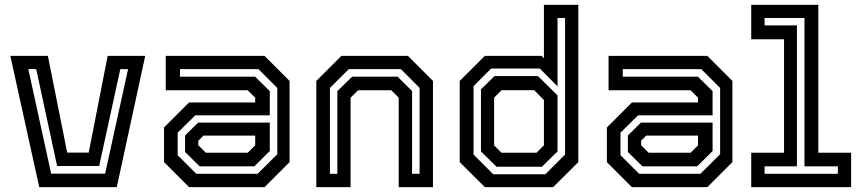

<svg xmlns="http://www.w3.org/2000/svg" viewBox="-20 -770 3544 790"><path d="M141.5 0 22.5 -540H177L256.5 -142H345L423 -540H577.5L460.5 0ZM190.5 -55.5H412.5L507 -485.5H475L388 -87H215L129 -485.5H96.5Z M758 0 655 -103V-245.5L758 -348.5H1030V-368L999.5 -398.5H662V-540H1068.5L1171.5 -437V-103L1068.5 0ZM801.5 -85.5 741.5 -144.5V-212.5L795 -265.5H1090V-148.5L1026.5 -85.5ZM787.5 -55H1040L1121 -135.5V-408L1043.5 -485.5H720.5V-454.5H1029.5L1090 -395V-295.5H783.5L711 -224V-131.5ZM827 -141.5H999.5L1030 -172V-212H817L796 -191V-172Z M1281.5 0V-437L1384.5 -540H1658.5L1761.5 -437V0H1620.5V-368L1590 -398.5H1453L1422.5 -368V0ZM1337.5 -55H1368V-395L1429 -454.5H1616L1675.5 -395.5V-55H1706.5V-408.5L1629.5 -485.5H1415L1337.5 -408Z M2256 0H1975L1871.5 -103V-437L1975 -540H2208L2218 -530.5V-750H2359.5V-103ZM2210 -84H2023L1959 -147V-402.5L2014.5 -457H2193.5L2274 -377.5V-147ZM2187.5 -141.5 2218 -172V-358.5L2178 -399H2043.5L2013 -368V-172L2043.5 -141.5ZM2224 -53 2305 -134V-696H2274V-414.5L2201 -488H2001L1928.5 -415.5V-134L2009.5 -53Z M2580 0 2477 -103V-245.5L2580 -348.5H2852V-368L2821.5 -398.5H2484V-540H2890.5L2993.5 -437V-103L2890.5 0ZM2623.5 -85.5 2563.5 -144.5V-212.5L2617 -265.5H2912V-148.5L2848.5 -85.5ZM2609.5 -55H2862L2943 -135.5V-408L2865.5 -485.5H2542.5V-454.5H2851.5L2912 -395V-295.5H2605.5L2533 -224V-131.5ZM2649 -141.5H2821.5L2852 -172V-212H2639L2618 -191V-172Z M3071 0V-141.5H3206V-608.5H3071V-750H3347V-141.5H3482V0ZM3126 -55H3427.5V-85.5H3290V-696H3126V-665.5H3259V-85.5H3126Z"/></svg>

Font: Tourney Thin SemiBold
Style: Regular
Weight: 600
Version: Version 1.015